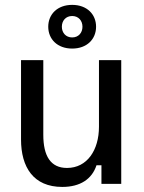

<svg xmlns="http://www.w3.org/2000/svg" viewBox="-20 -743 582 776"><path d="M271.7 -546.7C331.7 -546.7 368.3 -585 368.3 -635C368.3 -685 331.7 -723.3 271.7 -723.3C211.7 -723.3 175 -685 175 -635C175 -585 211.7 -546.7 271.7 -546.7ZM271.7 -591.7C245.8 -591.7 230 -610.8 230 -635C230 -659.2 245.8 -678.3 271.7 -678.3C297.5 -678.3 313.3 -659.2 313.3 -635C313.3 -610.8 297.5 -591.7 271.7 -591.7ZM231.7 12.5C304.2 12.5 351.7 -19.2 370 -75H390V0H470V-500H380V-230.8C380 -136.7 332.5 -64.2 250.8 -64.2C185 -64.2 155 -111.7 155 -198.3V-500H65V-179.2C65 -67.5 115 12.5 231.7 12.5Z"/></svg>

Font: Familjen Grotesk
Style: Regular
Weight: 400
Designer: Anders Wikstroem, Jonas Baeckman, Matilda Gysing, Kristian Moeller
Foundry: Familjen STHLM AB
Version: Version 2.000